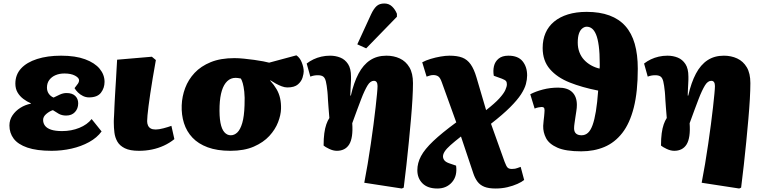

<svg xmlns="http://www.w3.org/2000/svg" viewBox="-20 -850 4342 1100"><path d="M276 14Q190 14 136.5 -4.5Q83 -23 58.5 -55.5Q34 -88 34 -131Q34 -163 51.5 -189Q69 -215 97 -232.5Q125 -250 157 -256V-258Q134 -268 113.5 -283.5Q93 -299 80.5 -320.5Q68 -342 68 -371Q68 -422 100.5 -457.5Q133 -493 192.5 -512Q252 -531 330 -531Q412 -531 467.5 -510.5Q523 -490 551 -456Q579 -422 579 -381Q579 -346 558.5 -319Q538 -292 490 -292Q472 -292 455.5 -300Q439 -308 426.5 -320.5Q414 -333 407 -345Q421 -363 427 -371.5Q433 -380 433 -390Q433 -404 410 -416.5Q387 -429 349 -429Q321 -429 298.5 -419.5Q276 -410 262.5 -392Q249 -374 249 -348Q249 -328 259.5 -313Q270 -298 287 -291Q303 -299 322.5 -308Q342 -317 361 -317Q394 -317 411 -300.5Q428 -284 428 -258Q428 -228 409.5 -208Q391 -188 359 -188Q334 -188 316 -198.5Q298 -209 283 -219Q264 -213 245.5 -197.5Q227 -182 227 -163Q227 -144 238 -129.5Q249 -115 273 -107Q297 -99 336 -99Q389 -99 434.5 -117.5Q480 -136 505 -168L562 -97Q536 -61 490.5 -36Q445 -11 389.5 1.5Q334 14 276 14Z M776 14Q725 14 695.5 -0.5Q666 -15 652.5 -38.5Q639 -62 635.5 -90.5Q632 -119 632 -147Q632 -152 632 -158Q632 -164 632.5 -171.5Q633 -179 633.5 -188.5Q634 -198 634.5 -210Q635 -222 635.5 -236Q636 -250 637 -267Q638 -284 639 -303.5Q640 -323 641.5 -345.5Q643 -368 644.5 -393.5Q646 -419 647.5 -447.5Q649 -476 651 -508L850 -525L873 -506Q863 -451 855 -402.5Q847 -354 841 -314Q835 -274 831 -242.5Q827 -211 825 -189.5Q823 -168 823 -156Q823 -142 828 -131Q833 -120 843.5 -114Q854 -108 872 -108Q890 -108 916.5 -115Q943 -122 962 -129L979 -53Q952 -31 919.5 -16Q887 -1 851 6.5Q815 14 776 14Z M1300 14Q1224 14 1170 -6Q1116 -26 1082.5 -61.5Q1049 -97 1034 -144.5Q1019 -192 1021 -247Q1023 -298 1041 -346Q1059 -394 1095 -432.5Q1131 -471 1187.5 -494Q1244 -517 1323 -517Q1347 -517 1377 -514Q1407 -511 1436 -507Q1465 -503 1488.5 -498.5Q1512 -494 1522 -491L1678 -533Q1698 -520 1709 -492Q1720 -464 1720 -441Q1720 -428 1713.5 -406Q1707 -384 1687 -366.5Q1667 -349 1626 -349Q1611 -349 1594 -355.5Q1577 -362 1560.5 -371Q1544 -380 1529 -390L1528 -388Q1550 -364 1564.5 -339Q1579 -314 1585 -286Q1591 -258 1590 -226Q1589 -191 1573 -149.5Q1557 -108 1523 -71Q1489 -34 1434 -10Q1379 14 1300 14ZM1302 -75Q1323 -75 1340 -91.5Q1357 -108 1368 -145.5Q1379 -183 1381 -247Q1383 -294 1379.5 -324.5Q1376 -355 1371 -372.5Q1366 -390 1360 -400Q1350 -402 1343.5 -403Q1337 -404 1330 -404Q1302 -404 1282 -385Q1262 -366 1251 -330.5Q1240 -295 1238 -243Q1236 -184 1243 -147Q1250 -110 1265.5 -92.5Q1281 -75 1302 -75Z M2282 230 2067 197Q2077 146 2086.5 89Q2096 32 2104.5 -26Q2113 -84 2120 -137.5Q2127 -191 2132 -236Q2137 -281 2140 -312.5Q2143 -344 2143 -357Q2143 -371 2138 -379Q2133 -387 2122 -387Q2112 -387 2103 -380.5Q2094 -374 2086 -361Q2078 -348 2068.5 -328Q2059 -308 2049 -281.5Q2039 -255 2026 -220.5Q2013 -186 1998 -144Q2001 -102 1996.5 -71.5Q1992 -41 1980.5 -22.5Q1969 -4 1951 5Q1933 14 1910 14Q1889 14 1866 3Q1843 -8 1834 -16Q1834 -57 1838 -86.5Q1842 -116 1849.5 -137.5Q1857 -159 1867 -174Q1864 -210 1862 -235.5Q1860 -261 1859 -277.5Q1858 -294 1857.5 -305Q1857 -316 1856 -324Q1852 -363 1847 -383.5Q1842 -404 1831.5 -411.5Q1821 -419 1801 -419Q1789 -419 1778.5 -417Q1768 -415 1758 -411L1737 -486Q1755 -500 1776 -510Q1797 -520 1821 -525.5Q1845 -531 1871 -531Q1903 -531 1930 -520Q1957 -509 1974 -483Q1991 -457 1991 -411Q1991 -403 1991 -393.5Q1991 -384 1990 -371.5Q1989 -359 1988.5 -342.5Q1988 -326 1987 -303L1990 -302Q2007 -377 2034 -428Q2061 -479 2100.5 -505Q2140 -531 2194 -531Q2236 -531 2270.5 -515Q2305 -499 2325.5 -464.5Q2346 -430 2346 -374Q2346 -335 2343 -282.5Q2340 -230 2334.5 -167.5Q2329 -105 2322.5 -38.5Q2316 28 2308.5 95Q2301 162 2293 225ZM2078 -573 2027 -596 2106 -768Q2121 -800 2137.5 -815Q2154 -830 2182 -830Q2208 -830 2226 -813Q2244 -796 2254 -771V-754Z M2486 230Q2430 230 2400.5 200.5Q2371 171 2371 125Q2371 84 2392 44.5Q2413 5 2462 -41.5Q2511 -88 2594 -149L2511 -379Q2502 -405 2490.5 -412.5Q2479 -420 2463 -420Q2453 -420 2444 -417.5Q2435 -415 2424 -411L2399 -493Q2419 -504 2447 -512.5Q2475 -521 2504 -526Q2533 -531 2555 -531Q2600 -531 2628.5 -520Q2657 -509 2676.5 -481.5Q2696 -454 2710 -406L2765 -219Q2815 -258 2840.5 -286Q2866 -314 2875 -334Q2884 -354 2884 -367Q2884 -379 2879 -385.5Q2874 -392 2856 -399L2809 -416Q2804 -445 2810 -471Q2816 -497 2836.5 -514Q2857 -531 2893 -531Q2948 -531 2974 -499Q3000 -467 3000 -418Q3000 -395 2993 -368.5Q2986 -342 2965 -309.5Q2944 -277 2902.5 -235.5Q2861 -194 2793 -141L2871 77Q2881 104 2889 111Q2897 118 2913 118Q2923 118 2931 116.5Q2939 115 2963 106L2983 181Q2970 192 2944.5 203.5Q2919 215 2887 222.5Q2855 230 2819 230Q2779 230 2754.5 220Q2730 210 2715.5 190.5Q2701 171 2692 144L2621 -68Q2584 -39 2561 -18.5Q2538 2 2528 17.5Q2518 33 2518 46Q2518 58 2525.5 68Q2533 78 2552 85L2593 99Q2601 158 2569.5 194Q2538 230 2486 230Z M3310 17Q3221 17 3173.5 -4Q3126 -25 3108.5 -58.5Q3091 -92 3092 -129Q3093 -144 3094.5 -158.5Q3096 -173 3097.5 -185Q3099 -197 3099 -203Q3101 -220 3098.5 -228.5Q3096 -237 3083 -237Q3079 -237 3066.5 -235Q3054 -233 3043 -228L3018 -310Q3048 -326 3090 -337Q3132 -348 3178 -348Q3232 -348 3258.5 -322Q3285 -296 3285 -249Q3285 -232 3282 -214Q3279 -196 3276.5 -178Q3274 -160 3271.5 -143.5Q3269 -127 3269 -115Q3269 -95 3280 -85Q3291 -75 3312 -75Q3333 -75 3348.5 -89Q3364 -103 3375 -133.5Q3386 -164 3394 -212.5Q3402 -261 3407 -331Q3315 -349 3243.5 -377.5Q3172 -406 3130.5 -454Q3089 -502 3089 -575Q3089 -623 3105.5 -661Q3122 -699 3154.5 -726Q3187 -753 3234 -767.5Q3281 -782 3341 -782Q3416 -782 3471.5 -761.5Q3527 -741 3563 -700.5Q3599 -660 3616.5 -599Q3634 -538 3634 -456Q3634 -324 3611 -233.5Q3588 -143 3545 -88Q3502 -33 3442.5 -8Q3383 17 3310 17ZM3415 -457Q3416 -463 3416 -469Q3416 -475 3416 -484Q3416 -545 3410.5 -586.5Q3405 -628 3395 -652Q3385 -676 3371.5 -686.5Q3358 -697 3341 -697Q3329 -697 3316.5 -687.5Q3304 -678 3297 -658Q3290 -638 3290 -606Q3290 -576 3299.5 -551Q3309 -526 3326 -507.5Q3343 -489 3366 -476Q3389 -463 3415 -457Z M4215 230 4000 197Q4010 146 4019.5 89Q4029 32 4037.5 -26Q4046 -84 4053 -137.5Q4060 -191 4065 -236Q4070 -281 4073 -312.5Q4076 -344 4076 -357Q4076 -371 4071 -379Q4066 -387 4055 -387Q4045 -387 4036 -380.5Q4027 -374 4019 -361Q4011 -348 4001.5 -328Q3992 -308 3982 -281.5Q3972 -255 3959 -220.5Q3946 -186 3931 -144Q3934 -102 3929.5 -71.5Q3925 -41 3913.5 -22.5Q3902 -4 3884 5Q3866 14 3843 14Q3822 14 3799 3Q3776 -8 3767 -16Q3767 -57 3771 -86.5Q3775 -116 3782.5 -137.5Q3790 -159 3800 -174Q3797 -210 3795 -235.5Q3793 -261 3792 -277.5Q3791 -294 3790.5 -305Q3790 -316 3789 -324Q3785 -363 3780 -383.5Q3775 -404 3764.5 -411.5Q3754 -419 3734 -419Q3722 -419 3711.5 -417Q3701 -415 3691 -411L3670 -486Q3688 -500 3709 -510Q3730 -520 3754 -525.5Q3778 -531 3804 -531Q3836 -531 3863 -520Q3890 -509 3907 -483Q3924 -457 3924 -411Q3924 -403 3924 -393.5Q3924 -384 3923 -371.5Q3922 -359 3921.5 -342.5Q3921 -326 3920 -303L3923 -302Q3940 -377 3967 -428Q3994 -479 4033.5 -505Q4073 -531 4127 -531Q4169 -531 4203.5 -515Q4238 -499 4258.5 -464.5Q4279 -430 4279 -374Q4279 -335 4276 -282.5Q4273 -230 4267.5 -167.5Q4262 -105 4255.5 -38.5Q4249 28 4241.5 95Q4234 162 4226 225Z"/></svg>

Font: Literata Black
Style: Italic
Weight: 900
Italic angle: -2°
Designer: Latin by Veronika Burian and Jose Scaglione. Greek by Irene Vlachou. Cyrillic by Vera Evstafieva
Foundry: TypeTogether
Version: Version 3.002